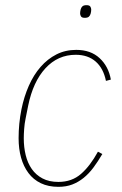

<svg xmlns="http://www.w3.org/2000/svg" viewBox="-20 -711 472 743"><path d="M206 12Q167 12 138 -2Q109 -16 90 -41.5Q71 -67 61.5 -101Q52 -135 52 -176Q52 -233 63 -288Q73 -337 91.5 -379Q110 -421 137 -452Q164 -483 198.5 -500.5Q233 -518 275 -518Q331 -518 365.5 -486Q400 -454 409 -403L390 -398Q380 -447 350 -473Q320 -499 273 -499Q204 -499 156 -447Q108 -395 89 -302L79 -252Q75 -233 73.5 -212Q72 -191 72 -176Q72 -141 79.5 -110.5Q87 -80 103 -57Q119 -34 144.5 -20.5Q170 -7 206 -7Q258 -7 293.5 -38Q329 -69 359 -124L376 -115Q359 -86 341.5 -62.5Q324 -39 303.5 -22.5Q283 -6 259.5 3Q236 12 206 12ZM308 -642Q297 -642 293.5 -647.5Q290 -653 290 -659Q290 -666 292 -674Q294 -682 299 -686.5Q304 -691 315 -691Q326 -691 329.5 -685.5Q333 -680 333 -674Q333 -667 331 -659Q329 -651 324 -646.5Q319 -642 308 -642Z"/></svg>

Font: IBM Plex Sans Cond Thin
Style: Italic
Weight: 100
Width: 3
Italic angle: -11°
Designer: Mike Abbink, Paul van der Laan, Pieter van Rosmalen
Foundry: Bold Monday
Version: Version 1.3